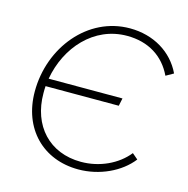

<svg xmlns="http://www.w3.org/2000/svg" viewBox="-105 -804 891 912"><g transform="rotate(15 340.5 -347.5)"><path d="M359 8C463 8 563 -39 618 -110L590 -134C539 -70 453 -30 362 -30C206 -30 106 -140 106 -299C106 -311 106 -322 107 -334H467L475 -372H112C140 -532 257 -665 420 -665C526 -665 603 -615 644 -529L681 -550C636 -645 540 -703 424 -703C217 -703 64 -513 64 -297C64 -114 185 8 359 8Z"/></g></svg>

Font: Fixel Display ExtraLight
Style: Italic
Weight: 200
Italic angle: -10°
Designer: AlfaBravo + MacPaw
Foundry: Kyrylo Tkachov, Marchela Mozhyna, Serhii Makarenko, Maria Weinstein, Zakhar Kryvoshyya
Version: Version 1.210;Glyphs 3.2 (3217)